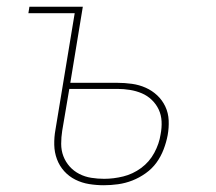

<svg xmlns="http://www.w3.org/2000/svg" viewBox="-20 -540 640 568"><path d="M287 8Q265 8 243.5 4.5Q222 1 203 -8.5Q184 -18 170 -33.5Q156 -49 148.5 -69Q141 -89 140.5 -111.5Q140 -134 144 -156L201 -501H64L67 -520H225L188 -295H327Q349 -295 370.5 -292Q392 -289 411 -280.5Q430 -272 445 -258Q460 -244 469 -225Q478 -206 479 -184Q480 -162 476 -140Q472 -119 464 -98Q456 -77 443 -59Q430 -41 411 -27.5Q392 -14 371.5 -6Q351 2 329.5 5Q308 8 287 8ZM288 -11Q316 -11 344.5 -18Q373 -25 397.5 -43Q422 -61 436.5 -88Q451 -115 455 -142Q459 -162 458 -181Q457 -200 449.5 -216Q442 -232 429 -244.5Q416 -257 399.5 -264Q383 -271 364.5 -274Q346 -277 327 -277H185L164 -153Q161 -134 161 -114.5Q161 -95 167.5 -78Q174 -61 186 -47.5Q198 -34 214.5 -25.5Q231 -17 250 -14Q269 -11 288 -11Z"/></svg>

Font: Iosevka Thin Extended
Style: Italic
Weight: 100
Width: 7
Italic angle: -9°
Monospace: yes
Designer: Belleve Invis
Foundry: Belleve Invis
Version: Version 32.5.0; ttfautohint (v1.8.4)